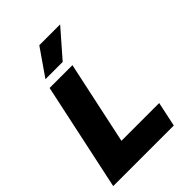

<svg xmlns="http://www.w3.org/2000/svg" viewBox="-261 -1049 1172 1172"><g transform="rotate(-45 325.0 -463.5)"><path d="M159 -698H356L241 -160H567L533 0H10ZM299 -927H479L328 -754H179Z"/></g></svg>

Font: Azeret Mono ExtraBold
Style: Italic
Weight: 800
Italic angle: -12°
Designer: Martin Vácha
Foundry: Displaay
Version: Version 1.000; Glyphs 3.0.3, build 3074